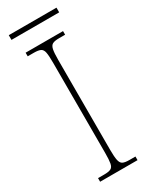

<svg xmlns="http://www.w3.org/2000/svg" viewBox="-214 -874 727 920"><g transform="rotate(-30 149.5 -413.5)"><path d="M45 0V-20H79Q104 -20 116 -26Q128 -32 131.5 -51Q135 -70 135 -108V-606Q135 -645 131.5 -663.5Q128 -682 116 -688Q104 -694 79 -694H45V-714H252V-694H219Q194 -694 182.5 -688Q171 -682 167 -663.5Q163 -645 163 -606V-108Q163 -70 167 -51Q171 -32 182.5 -26Q194 -20 219 -20H252V0ZM17 -801V-827H281V-801Z"/></g></svg>

Font: Noto Serif Georgian SemiCondensed Thin
Style: Regular
Weight: 100
Width: 4
Designer: Monotype Design Team, Akaki Razmadze
Foundry: Google LLC
Version: Version 2.003; ttfautohint (v1.8.4.7-5d5b)